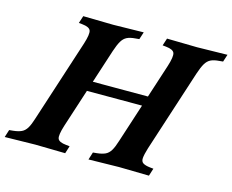

<svg xmlns="http://www.w3.org/2000/svg" viewBox="-141 -856 1213 1003"><g transform="rotate(15 465.5 -355.0)"><path d="M-41 3 -28 -38 -7 -40Q21 -43 38 -51Q55 -59 66.5 -78Q78 -97 89 -133L233 -577Q250 -631 243.5 -649Q237 -667 198 -671L179 -673L192 -713L355 -710L519 -713L506 -673L485 -671Q457 -669 440 -660.5Q423 -652 411.5 -632.5Q400 -613 388 -577L244 -133Q227 -79 233.5 -61.5Q240 -44 280 -40L299 -38L286 3L124 0ZM236 -341 254 -395H696L678 -341ZM412 3 425 -38 446 -40Q474 -43 491 -51Q508 -59 519.5 -78Q531 -97 542 -133L686 -577Q703 -631 696.5 -649Q690 -667 651 -671L632 -673L645 -713L808 -710L972 -713L959 -673L938 -671Q910 -669 893 -660.5Q876 -652 864.5 -632.5Q853 -613 841 -577L697 -133Q686 -97 684.5 -78Q683 -59 695 -51Q707 -43 733 -40L752 -38L739 3L577 0Z"/></g></svg>

Font: Baskervville
Style: Bold Italic
Weight: 700
Italic angle: -18°
Version: Version 1.100